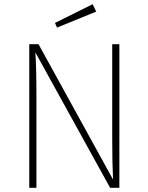

<svg xmlns="http://www.w3.org/2000/svg" viewBox="-20 -892 705 912"><path d="M547 0H503L148 -643Q153 -576 153 -430V0H119V-682H163L517 -39Q513 -117 513 -237V-682H547ZM437 -837 251 -761 241 -783 420 -872Z"/></svg>

Font: FiraGO UltraLight
Style: Regular
Weight: 200
Designer: bBox Type
Foundry: bBox Type GmbH
Version: Version 1.001